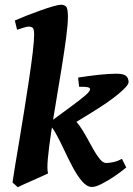

<svg xmlns="http://www.w3.org/2000/svg" viewBox="-20 -762 557 802"><path d="M517.1 -418.9Q517.1 -404.8 475.8 -370.4Q434.6 -335.9 361.3 -291L260.3 -229L180.2 -246.1L277.3 -317.4Q316.4 -346.2 336.4 -363.5Q356.4 -380.9 356.4 -389.6Q356.4 -401.4 310.5 -399.4L306.2 -438Q349.6 -444.8 392.1 -449.5Q434.6 -454.1 465.3 -454.1Q496.1 -454.1 506.6 -444.8Q517.1 -435.5 517.1 -418.9ZM263.7 -691.9Q263.7 -660.6 256.3 -605.2Q249 -549.8 238 -481.7Q227.1 -413.6 215.1 -342.8Q203.1 -272 193.6 -208.7Q184.1 -145.5 179.9 -99.9Q175.8 -54.2 180.7 -37.6Q173.8 -34.2 156 -26.1Q138.2 -18.1 116.7 -8.5Q95.2 1 77.6 8.8Q60.1 16.6 54.2 20L32.2 0Q34.7 -19 42.2 -64.5Q49.8 -109.9 60.1 -171.1Q70.3 -232.4 81.1 -299.6Q91.8 -366.7 101.3 -429.9Q110.8 -493.2 116.7 -542.7Q122.6 -592.3 122.6 -616.7Q122.6 -641.1 116.5 -646Q110.4 -650.9 99.1 -650.9Q92.8 -650.9 76.2 -645.8Q59.6 -640.6 51.3 -637.7L42 -676.3Q62.5 -685.5 91.1 -696.8Q119.6 -708 149.2 -718.5Q178.7 -729 201.9 -735.6Q225.1 -742.2 234.9 -742.2Q248.5 -742.2 256.1 -734.4Q263.7 -726.6 263.7 -691.9ZM507.3 -62.5Q485.8 -44.4 458 -25.6Q430.2 -6.8 404.8 6.1Q379.4 19 364.3 19Q343.3 19 323.2 -4.2Q303.2 -27.3 284.2 -63Q265.1 -98.6 247.6 -136.5Q230 -174.3 213.1 -204.6Q196.3 -234.9 180.2 -246.1L277.3 -271Q294.9 -260.7 310.8 -238.8Q326.7 -216.8 341.3 -189.9Q356 -163.1 369.9 -138.2Q383.8 -113.3 397.2 -97.2Q410.6 -81.1 423.8 -81.1Q435.1 -81.1 452.9 -84.7Q470.7 -88.4 489.3 -98.6Z"/></svg>

Font: Gentium Book Plus
Style: Bold Italic
Weight: 700
Italic angle: -8°
Designer: Victor Gaultney, Annie Olsen, Iska Routamaa, Becca Hirsbrunner
Foundry: SIL International
Version: Version 6.101